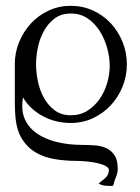

<svg xmlns="http://www.w3.org/2000/svg" viewBox="-20 -437 469 645"><path d="M217.8 -49.8Q249.5 -49.8 273.9 -65.2Q298.3 -80.6 314.9 -104.7Q331.5 -128.9 340.1 -158.4Q348.6 -188 348.6 -215.8Q348.6 -243.7 340.3 -274.7Q332 -305.7 315.7 -331.8Q299.3 -357.9 274.9 -374.8Q250.5 -391.6 217.8 -391.6Q185.5 -391.6 163.3 -374.8Q141.1 -357.9 127.2 -332.5Q113.3 -307.1 107.2 -277.1Q101.1 -247.1 101.1 -220.7Q101.1 -194.3 107.2 -164.3Q113.3 -134.3 127.2 -108.9Q141.1 -83.5 163.3 -66.7Q185.5 -49.8 217.8 -49.8ZM345.7 134.3Q345.7 127.9 339.1 123.3Q332.5 118.7 322.3 115.2Q312 111.8 299.6 109.4Q287.1 106.9 275.1 105.7Q263.2 104.5 253.4 104Q243.7 103.5 239.3 103.5Q198.7 103.5 162.8 97.4Q127 91.3 99.1 74.7Q71.3 58.1 53.5 29.1Q35.6 0 31.7 -45.9Q30.3 -63.5 30 -81.1Q29.8 -98.6 29.8 -116.2V-222.2Q29.8 -260.7 44.4 -296.1Q59.1 -331.5 84.2 -358.6Q109.4 -385.7 143.8 -401.6Q178.2 -417.5 217.8 -417.5Q257.8 -417.5 292.5 -401.6Q327.1 -385.7 352.3 -358.6Q377.4 -331.5 391.8 -295.9Q406.2 -260.3 406.2 -220.7Q406.2 -181.6 391.8 -146Q377.4 -110.4 352.1 -83.3Q326.7 -56.2 292.2 -40Q257.8 -23.9 217.8 -23.9Q193.4 -23.9 170.2 -29.3Q147 -34.7 126 -45.7Q105 -56.6 87.4 -72.5Q69.8 -88.4 57.1 -109.9Q56.2 -102.5 55.4 -95.5Q54.7 -88.4 54.7 -81.1Q54.7 -55.2 64 -35.4Q73.2 -15.6 88.6 -1.2Q104 13.2 124.3 23.2Q144.5 33.2 167 39.1Q189.5 44.9 212.4 47.4Q235.4 49.8 256.3 49.8Q278.8 49.8 300.3 51.5Q321.8 53.2 338.4 61.3Q355 69.3 365.2 85.4Q375.5 101.6 375.5 129.9Q375.5 144 369.6 157.5Q363.8 170.9 360.8 185.1L357.9 187.5Q346.7 188 334 186.8Q321.3 185.5 311.5 179.7Q316.9 174.3 323 169.9Q329.1 165.5 334.2 160.4Q339.4 155.3 342.5 149.2Q345.7 143.1 345.7 134.3Z"/></svg>

Font: CAT Linz
Style: Regular
Weight: 400
Designer: Peter Wiegel
Foundry: Peter Wiegel
Version: Version 1.08